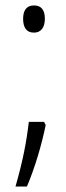

<svg xmlns="http://www.w3.org/2000/svg" viewBox="-20 -556 243 706"><path d="M65 -487C65 -455 77 -436 105 -436C129 -436 145 -453 145 -487C145 -519 132 -536 105 -536C77 -536 65 -517 65 -487ZM148 -96 142 -108H86C77 -32 65 31 37 130H79C109 59 133 -23 148 -96Z"/></svg>

Font: Noto Sans Georgian ExtraCondensed Light
Style: Regular
Weight: 300
Width: 2
Designer: Monotype Design Team, Akaki Razmadze
Foundry: Google LLC
Version: Version 2.005